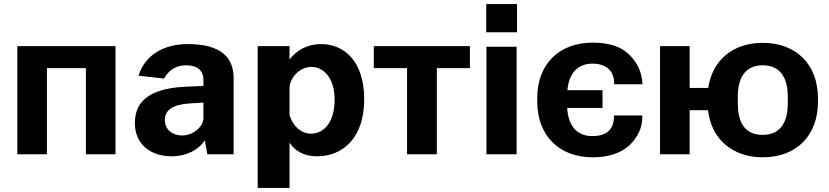

<svg xmlns="http://www.w3.org/2000/svg" viewBox="-20 -756 4064 941"><path d="M65 -530V0H210V-422H401V0H546V-530Z M821 10C894 10 952 -21 984 -68L996 0H1125V-373C1125 -473 1065 -540 900 -540C775 -540 688 -480 659 -385L784 -371C812 -421 852 -436 893 -436C947 -436 977 -411 977 -363V-335L913 -332C725 -328 641 -268 641 -153C641 -48 719 10 821 10ZM873 -92C826 -92 788 -120 788 -168C788 -232 855 -247 925 -250L977 -253V-177C976 -133 925 -92 873 -92Z M1399 165V-57C1438 1 1495 10 1535 10C1656 10 1765 -76 1765 -269C1765 -454 1669 -540 1553 -540C1486 -540 1433 -509 1399 -464V-530H1243V165ZM1504 -101C1455 -101 1413 -140 1399 -193V-323C1399 -373 1447 -428 1506 -428C1566 -428 1620 -374 1620 -268C1620 -157 1568 -101 1504 -101Z M1812 -422H1975V0H2121V-422H2283V-530H1812Z M2364 -527V0H2512V-527ZM2363 -736V-598H2514V-736Z M2613 -259C2613 -93 2718 15 2885 15C2962 15 3022 -5 3065 -44C3106 -84 3128 -130 3128 -183V-190H2989V-186C2989 -117 2948 -89 2883 -89C2799 -89 2764 -150 2760 -227H2933V-314H2761C2767 -387 2804 -444 2883 -444C2946 -444 2990 -414 2990 -347V-343H3129L3128 -353C3124 -406 3102 -452 3062 -490C3022 -529 2962 -547 2885 -547C2719 -547 2613 -441 2613 -275Z M3215 -530V0H3360V-216H3450C3466 -71 3574 15 3718 15C3884 15 3989 -92 3989 -258V-273C3989 -439 3884 -546 3718 -546C3577 -546 3472 -466 3451 -325H3360V-530ZM3596 -282C3596 -364 3625 -436 3718 -436C3811 -436 3841 -365 3841 -282V-250C3841 -167 3812 -95 3718 -95C3623 -95 3596 -166 3596 -250Z"/></svg>

Font: Cheyenne Sans
Style: Bold
Weight: 700
Designer: The Public Sans project authors (U.S. Web Design System), Libre Franklin designed by Pablo Impallari and Rodrigo Fuenzal
Foundry: The Cheyenne Sans Project Authors
Version: Version 2.007